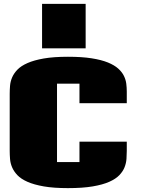

<svg xmlns="http://www.w3.org/2000/svg" viewBox="-20 -947 762 985"><path d="M630.4 -220.2V-172.9Q630.4 -153.8 628.9 -132.1Q627.4 -110.4 619.1 -89.1Q610.8 -67.9 592.5 -48.6Q574.2 -29.3 540.8 -14.4Q507.3 0.5 455.6 9.3Q403.8 18.1 328.6 18.1Q255.4 18.1 204.8 9.3Q154.3 0.5 121.1 -14.2Q87.9 -28.8 69.3 -48.3Q50.8 -67.9 42 -88.9Q33.2 -109.9 31.5 -131.6Q29.8 -153.3 29.8 -172.9V-465.8Q29.8 -485.4 31.5 -506.8Q33.2 -528.3 42 -549.3Q50.8 -570.3 69.3 -589.6Q87.9 -608.9 121.1 -623.5Q154.3 -638.2 204.8 -647Q255.4 -655.8 328.6 -655.8Q399.9 -655.8 450 -647.9Q500 -640.1 533.4 -626.5Q566.9 -612.8 586.4 -595.2Q606 -577.6 615.7 -557.6Q625.5 -537.6 627.9 -517.1Q630.4 -496.6 630.4 -477.5V-417.5H387.7V-517.6H272.5V-115.7H387.7V-220.2ZM419.4 -699.2H195.8V-927.2H419.4Z"/></svg>

Font: Coda Caption ExtraBold
Style: Regular
Weight: 800
Designer: vernon adams
Foundry: vernon adams
Version: Version 1.002